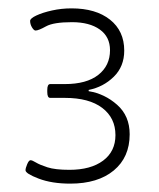

<svg xmlns="http://www.w3.org/2000/svg" viewBox="-20 -783 380 459"><path d="M148 -344Q104 -344 72.5 -356Q41 -368 41 -376Q41 -381 45 -390.5Q49 -400 53 -400Q57 -400 66 -394.5Q75 -389 93.5 -383Q112 -377 146 -377Q197 -377 226.5 -399Q256 -421 256 -460Q256 -501 224.5 -525Q193 -549 135 -549H100Q93 -549 93 -563V-568Q93 -582 100 -582H135Q187 -582 215 -604Q243 -626 243 -663Q243 -695 218.5 -712.5Q194 -730 152 -730Q108 -730 90 -720Q72 -710 65 -710Q61 -710 56.5 -717.5Q52 -725 52 -733Q52 -739 67 -746Q82 -753 104.5 -758Q127 -763 151 -763Q209 -763 243 -736Q277 -709 277 -662Q277 -624 252 -599.5Q227 -575 192 -568V-565Q230 -559 260 -532.5Q290 -506 290 -462Q290 -407 252 -375.5Q214 -344 148 -344Z"/></svg>

Font: Asap Semi Expanded Thin
Style: Regular
Weight: 100
Width: 6
Designer: Pablo Cosgaya
Foundry: Omnibus-Type
Version: Version 3.001; ttfautohint (v1.8.4.7-5d5b)